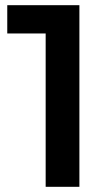

<svg xmlns="http://www.w3.org/2000/svg" viewBox="-20 -720 421 740"><path d="M286 -700V0H156V-591H8V-700Z"/></svg>

Font: Montserrat Alternates SemiBold
Style: Regular
Weight: 600
Designer: Julieta Ulanovsky
Foundry: Julieta Ulanovsky
Version: Version 7.200